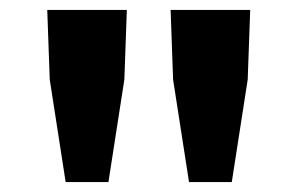

<svg xmlns="http://www.w3.org/2000/svg" viewBox="-20 -705 599 386"><path d="M112 -339 80 -545 75 -685H235L230 -545L198 -339ZM360 -339 328 -545 323 -685H483L478 -545L446 -339Z"/></svg>

Font: Source Sans 3 ExtraBold
Style: Regular
Weight: 800
Designer: Paul D. Hunt
Foundry: Adobe
Version: Version 3.052;hotconv 1.1.0;makeotfexe 2.6.0